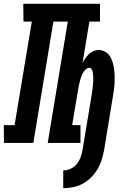

<svg xmlns="http://www.w3.org/2000/svg" viewBox="-65 -755 685 1014"><path d="M269 239V145Q289 145 308.5 136Q328 127 341 110.5Q354 94 361 74.5Q368 55 371 36L419 -253Q420 -261 421.5 -269Q423 -277 423.5 -284.5Q424 -292 425 -300Q426 -308 426.5 -315.5Q427 -323 427.5 -331Q428 -339 427.5 -346.5Q427 -354 426.5 -361.5Q426 -369 424.5 -376Q423 -383 418.5 -390Q414 -397 407 -397Q396 -397 387 -388Q378 -379 372.5 -369Q367 -359 363.5 -348Q360 -337 357 -326.5Q354 -316 352 -305.5Q350 -295 348 -284L316 -94H360V0H187L293 -641H217L111 0H-44L-45 -94H12L103 -641H59L58 -735H463V-641H407L371 -422Q377 -435 385.5 -447Q394 -459 404 -469Q414 -479 428 -485Q442 -491 455 -491Q474 -491 490 -482Q506 -473 515.5 -458Q525 -443 530 -425.5Q535 -408 537.5 -389.5Q540 -371 540.5 -352Q541 -333 540 -314Q539 -295 536 -276Q533 -257 530 -238L485 36Q480 62 472.5 87.5Q465 113 451 137Q437 161 416.5 181.5Q396 202 372 215Q348 228 321.5 233.5Q295 239 269 239Z"/></svg>

Font: Iosevka HT Extrabold Extended
Style: Italic
Weight: 800
Width: 7
Italic angle: -9°
Monospace: yes
Designer: Belleve Invis
Foundry: Belleve Invis
Version: Version 32.3.0; ttfautohint (v1.8.4)